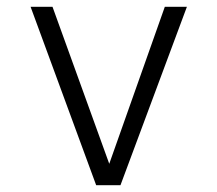

<svg xmlns="http://www.w3.org/2000/svg" viewBox="-20 -545 640 565"><path d="M530 -525 334.5 0H263L70 -525H134.5L301.5 -63L465 -525Z"/></svg>

Font: Fira Code Light Light
Style: Regular
Weight: 300
Monospace: yes
Version: Version 5.002